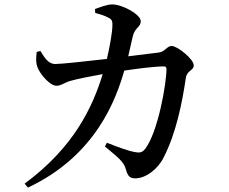

<svg xmlns="http://www.w3.org/2000/svg" viewBox="-20 -803 1040 873"><path d="M457 -137C517 -87 544 -67 553 -31C561 -3 570 8 595 8C643 8 698 -34 724 -87C781 -197 809 -339 825 -449C830 -483 861 -482 861 -506C861 -534 787 -594 760 -594C740 -594 729 -567 701 -564L563 -547L584 -639C594 -679 620 -679 620 -707C620 -736 540 -782 491 -783C467 -783 435 -770 412 -762L413 -744C432 -739 457 -732 474 -722C489 -715 492 -706 491 -686C491 -658 479 -590 466 -535C360 -523 259 -512 231 -512C199 -512 182 -542 164 -571L147 -567C144 -541 142 -518 151 -496C162 -466 207 -413 237 -413C259 -413 273 -428 303 -436C331 -444 395 -457 447 -466C401 -317 318 -135 92 32L107 50C418 -96 509 -356 545 -482C607 -491 681 -501 726 -501C733 -501 737 -497 737 -489C737 -425 699 -203 640 -126C626 -109 616 -107 590 -112C568 -116 518 -133 466 -154Z"/></svg>

Font: Noto Serif SC SemiBold
Style: Regular
Weight: 600
Designer: Ryoko NISHIZUKA 西塚涼子 (kana & ideographs); Frank Grießhammer (Latin, Greek & Cyrillic); Wenlong ZHANG 张文龙 (bopomofo); San
Foundry: Adobe
Version: Version 2.001;hotconv 1.1.0;makeotfexe 2.6.0